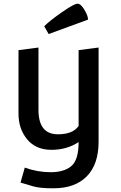

<svg xmlns="http://www.w3.org/2000/svg" viewBox="-20 -798 653 1038"><path d="M456 -692 243 -614 219 -656Q250 -687 315.5 -732.5Q381 -778 399 -778Q417 -778 436.5 -745Q456 -712 456 -692ZM114 108Q182 133 254 133Q326 133 365.5 100Q405 67 405 -30Q342 12 258 12Q174 12 127 -44.5Q80 -101 80 -184V-527L188 -541V-204Q188 -72 293 -72Q374 -72 405 -117V-527L513 -541V-32Q513 90 449.5 155Q386 220 269 220Q197 220 161.5 210Q126 200 109.5 194.5Q93 189 91 189Z"/></svg>

Font: Convergence
Style: Regular
Weight: 400
Designer: Nicolas Silva and John Vargas
Foundry: Nicolas Silva and Jonh Vargas
Version: Version 1.002